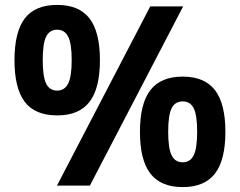

<svg xmlns="http://www.w3.org/2000/svg" viewBox="-20 -756 977 782"><path d="M212 0 592 -730H726L346 0ZM213 -286Q123 -286 81 -341Q39 -396 39 -511Q39 -626 81 -681Q123 -736 213 -736Q302 -736 344.5 -681Q387 -626 387 -511Q387 -396 344.5 -341Q302 -286 213 -286ZM213 -387Q243 -387 257.5 -415.5Q272 -444 272 -511Q272 -579 257.5 -607Q243 -635 213 -635Q182 -635 168 -607Q154 -579 154 -511Q154 -444 168 -415.5Q182 -387 213 -387ZM724 6Q635 6 592.5 -49Q550 -104 550 -219Q550 -334 592.5 -389Q635 -444 724 -444Q813 -444 855.5 -389Q898 -334 898 -219Q898 -104 855.5 -49Q813 6 724 6ZM724 -95Q755 -95 769 -123.5Q783 -152 783 -219Q783 -287 769 -315Q755 -343 724 -343Q693 -343 679 -315Q665 -287 665 -219Q665 -152 679 -123.5Q693 -95 724 -95Z"/></svg>

Font: M PLUS 1
Style: Bold
Weight: 700
Designer: Coji Morishita
Foundry: UNDERFOREST DESIGN
Version: Version 1.001